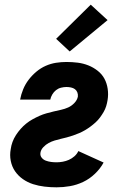

<svg xmlns="http://www.w3.org/2000/svg" viewBox="-20 -793 540 821"><path d="M222 8Q196 8 170.5 5Q145 2 121.5 -5.5Q98 -13 78 -27Q58 -41 44.5 -60.5Q31 -80 26 -105Q21 -130 26 -156Q28 -171 33.5 -186Q39 -201 48 -215Q57 -229 68 -241.5Q79 -254 92 -264.5Q105 -275 119.5 -283Q134 -291 148.5 -297.5Q163 -304 179 -308.5Q195 -313 210 -316.5Q225 -320 241 -323.5Q257 -327 271.5 -333.5Q286 -340 298 -352.5Q310 -365 313 -380Q314 -390 310.5 -398.5Q307 -407 300 -412Q293 -417 283.5 -419Q274 -421 264 -421Q253 -421 241 -418Q229 -415 219.5 -407.5Q210 -400 203.5 -389Q197 -378 195 -367H66Q70 -389 79 -411Q88 -433 102.5 -452Q117 -471 135.5 -486.5Q154 -502 175.5 -511.5Q197 -521 219.5 -524.5Q242 -528 264 -528Q289 -528 312.5 -525Q336 -522 357.5 -513.5Q379 -505 397.5 -490.5Q416 -476 426.5 -456.5Q437 -437 440.5 -413Q444 -389 440 -365Q438 -352 434 -339Q430 -326 423 -314Q416 -302 407.5 -290.5Q399 -279 388.5 -269.5Q378 -260 366.5 -251.5Q355 -243 343 -236Q331 -229 318 -223.5Q305 -218 292 -213.5Q279 -209 265.5 -205.5Q252 -202 239 -199Q226 -196 213 -192Q200 -188 188 -181.5Q176 -175 165.5 -164Q155 -153 153 -140Q151 -128 158 -119Q165 -110 176 -106Q187 -102 198.5 -100.5Q210 -99 222 -99Q235 -99 248.5 -101.5Q262 -104 274.5 -109.5Q287 -115 298 -124.5Q309 -134 315 -147L423 -98Q409 -72 386 -50Q363 -28 335.5 -15Q308 -2 279 3Q250 8 222 8ZM278 -573 220 -627 368 -773 440 -707Z"/></svg>

Font: Iosevka SS18 Heavy
Style: Italic
Weight: 900
Italic angle: -9°
Monospace: yes
Designer: Belleve Invis
Foundry: Belleve Invis
Version: Version 25.1.1; ttfautohint (v1.8.4)